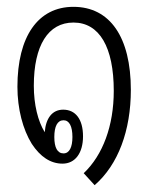

<svg xmlns="http://www.w3.org/2000/svg" viewBox="-20 -496 434 562"><path d="M257 46C326 -14 363 -114 363 -233C363 -387 302 -476 195 -476C91 -476 31 -389 31 -242C31 -177 47 -117 73 -75C98 -37 128 -17 163 -17C200 -17 223 -48 223 -97C223 -147 201 -175 165 -175C133 -175 114 -150 111 -109C91 -141 79 -190 79 -245C79 -363 121 -430 195 -430C271 -430 313 -358 313 -230C313 -128 281 -42 225 11ZM166 -47C148 -47 139 -64 139 -95C139 -126 148 -144 166 -144C183 -144 192 -126 192 -95C192 -65 183 -47 166 -47Z"/></svg>

Font: Noto Sans Thai Looped UI Condensed Light
Style: Regular
Weight: 300
Width: 3
Designer: Cadson Demak Team
Foundry: Cadson Demak Co., Ltd.
Version: Version 1.000